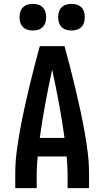

<svg xmlns="http://www.w3.org/2000/svg" viewBox="-20 -974 540 994"><path d="M59 0V-74Q59 -130 66 -186Q73 -242 83 -297Q93 -352 105 -407Q117 -462 130 -517Q143 -572 157 -626.5Q171 -681 186 -735H314Q329 -681 343 -626.5Q357 -572 370 -517Q383 -462 395 -407Q407 -352 417 -297Q427 -242 434 -186Q441 -130 441 -74V0H330V-74Q330 -96 328.5 -118.5Q327 -141 325 -164H175Q173 -141 171.5 -118.5Q170 -96 170 -74V0ZM186 -260H314Q302 -349 285.5 -437.5Q269 -526 250 -614Q231 -526 214.5 -437.5Q198 -349 186 -260ZM350 -816Q336 -816 322.5 -820Q309 -824 299 -834Q289 -844 285 -857.5Q281 -871 281 -885Q281 -899 285 -912.5Q289 -926 299 -936Q309 -946 322.5 -950Q336 -954 350 -954Q364 -954 377.5 -950Q391 -946 401 -936Q411 -926 415 -912.5Q419 -899 419 -885Q419 -871 415 -857.5Q411 -844 401 -834Q391 -824 377.5 -820Q364 -816 350 -816ZM150 -816Q136 -816 122.5 -820Q109 -824 99 -834Q89 -844 85 -857.5Q81 -871 81 -885Q81 -899 85 -912.5Q89 -926 99 -936Q109 -946 122.5 -950Q136 -954 150 -954Q164 -954 177.5 -950Q191 -946 201 -936Q211 -926 215 -912.5Q219 -899 219 -885Q219 -871 215 -857.5Q211 -844 201 -834Q191 -824 177.5 -820Q164 -816 150 -816Z"/></svg>

Font: Iosevka SS08 Regular
Style: Bold
Weight: 700
Monospace: yes
Designer: Belleve Invis
Foundry: Belleve Invis
Version: Version 16.3.4; ttfautohint (v1.8.4)